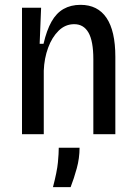

<svg xmlns="http://www.w3.org/2000/svg" viewBox="-20 -555 561 794"><path d="M71 0V-339V-523H150L144 -374H160Q173 -430 193 -465.5Q213 -501 243 -518Q273 -535 313 -535Q384 -535 420.5 -481Q457 -427 457 -320V0H366V-310Q366 -385 346 -420Q326 -455 287 -455Q250 -455 222.5 -428Q195 -401 179 -357.5Q163 -314 161 -263V0ZM199 219Q216 154 219.5 116.5Q223 79 223 56H309Q309 99 297.5 141Q286 183 272 219Z"/></svg>

Font: Bricolage Grotesque SemiCondensed
Style: Regular
Weight: 400
Width: 4
Designer: Mathieu Triay
Foundry: Atelier Triay
Version: Version 1.001;gftools[0.9.33.dev8+g029e19f]